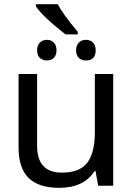

<svg xmlns="http://www.w3.org/2000/svg" viewBox="-20 -891 638 921"><path d="M257 -871Q279 -827 353 -738V-726H294Q181 -815 152 -861V-871ZM251 -650Q251 -625 238 -613Q225 -601 205 -601Q185 -601 171.5 -613Q158 -625 158 -650Q158 -674 171.5 -687Q185 -700 205 -700Q225 -700 238 -687Q251 -674 251 -650ZM392 -700Q413 -700 426 -687Q439 -674 439 -650Q439 -601 392 -601Q372 -601 358.5 -613Q345 -625 345 -650Q345 -674 358.5 -687Q372 -700 392 -700ZM523 -536V0H451L438 -71H434Q383 10 264 10Q166 10 117.5 -37Q69 -84 69 -185V-536H158V-191Q158 -63 277 -63Q363 -63 399 -111Q435 -159 435 -257V-536Z"/></svg>

Font: Advent Sans Logo
Style: Regular
Weight: 400
Designer: Types & Symbols
Foundry: Types & Symbols
Version: Version 1.002